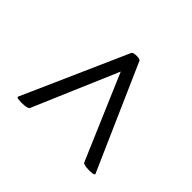

<svg xmlns="http://www.w3.org/2000/svg" viewBox="-85 -479 578 578"><g transform="rotate(-45 203.5 -190.0)"><path d="M371 -206Q376 -203 376 -188.5Q376 -174 371 -172L37 -25Q33 -23 31.5 -34Q30 -45 31.5 -58Q33 -71 37 -73L353 -208V-170L37 -305Q33 -308 31.5 -321Q30 -334 31.5 -345.5Q33 -357 37 -354Z"/></g></svg>

Font: Cormorant Infant Light
Style: Bold
Weight: 700
Version: Version 4.001